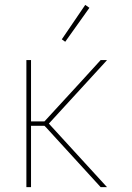

<svg xmlns="http://www.w3.org/2000/svg" viewBox="-20 -766 540 786"><path d="M88 0V-520H107V-269H162L309 -429L392 -520H418L411 -512L180 -260L418 0H392L169 -244L162 -251H107V0ZM247 -595 233 -605 329 -746 346 -734Z"/></svg>

Font: Iosevka SS18 Thin
Style: Regular
Weight: 100
Monospace: yes
Designer: Belleve Invis
Foundry: Belleve Invis
Version: Version 25.1.1; ttfautohint (v1.8.4)